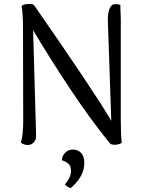

<svg xmlns="http://www.w3.org/2000/svg" viewBox="-20 -720 724 968"><path d="M85 -1Q97 -37 97 -114L96 -572Q96 -652 89 -690Q100 -700 127 -700Q147 -700 151 -695Q459 -252 541 -111L524 -609Q522 -643 529 -667Q536 -691 551 -698Q555 -699 565 -699Q578 -699 587 -695Q586 -684 588 -655L589 -623V-113Q589 -36 594 -1Q590 4 579 7Q568 10 557 10Q547 10 537 6Q439 -113 332.5 -273.5Q226 -434 147 -568L162 -38Q163 -16 150.5 -2.5Q138 11 121 11Q100 11 85 -1ZM307 210Q338 174 338 143Q338 117 325 105.5Q312 94 292 88Q292 68 307.5 51Q323 34 348 34Q372 34 388.5 50.5Q405 67 405 103Q405 169 337 228Q320 224 307 210Z"/></svg>

Font: Arima Madurai
Style: Regular
Weight: 400
Designer: Joana Correia and Natanael Gama
Foundry: NDISCOVER
Version: Version 1.020